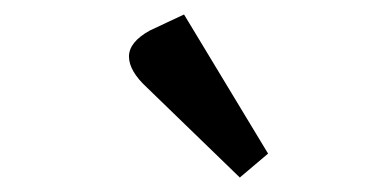

<svg xmlns="http://www.w3.org/2000/svg" viewBox="-20 -806 540 265"><path d="M234 -786 350 -594 311 -561 183 -685Q158 -708 158 -728Q158 -748 187 -764Z"/></svg>

Font: Bree Serif
Style: Regular
Weight: 400
Designer: Veronika Burian, Jos Scaglione
Foundry: TypeTogether
Version: Version 1.002